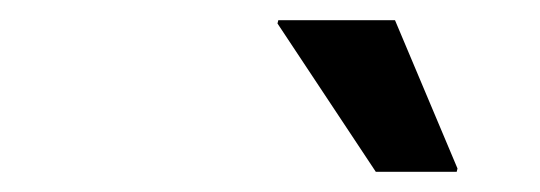

<svg xmlns="http://www.w3.org/2000/svg" viewBox="-20 -736 540 192"><path d="M355.8 -564.2 257.5 -712.5 258.3 -715.8H375L437.5 -567.5L436.7 -564.2Z"/></svg>

Font: Funnel Sans Medium
Style: Italic
Weight: 500
Italic angle: -14.036°
Version: Version 1.000; Beta; Release 5; Build 24; ttfautohint (v1.8.